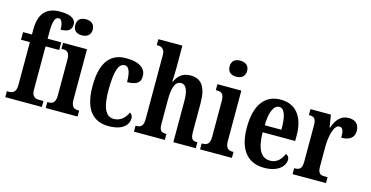

<svg xmlns="http://www.w3.org/2000/svg" viewBox="-78 -1143 2951 1526"><g transform="rotate(15 1397.5 -380.0)"><path d="M15 0H316V-49H277C252 -49 220 -57 220 -116V-473H332V-536H220V-593C220 -679 234 -716 264 -716C294 -716 301 -667 301 -632C372 -632 391 -662 391 -698C391 -734 366 -770 262 -770C141 -770 91 -700 91 -577V-536H18V-473H91V-116C91 -57 56 -49 34 -49H15Z M475 -632C515 -632 548 -652 548 -698C548 -745 515 -764 475 -764C434 -764 404 -745 404 -698C404 -652 434 -632 475 -632ZM348 0H610V-49H601C567 -49 544 -63 544 -122V-536H347V-487H360C393 -487 415 -473 415 -418V-121C415 -63 392 -49 357 -49H348Z M867 10C991 10 1028 -50 1028 -97C1028 -117 1018 -130 1004 -139C985 -93 947 -56 892 -56C822 -56 793 -129 793 -266C793 -440 823 -491 868 -491C907 -491 919 -434 919 -366C1009 -366 1028 -400 1028 -444C1028 -503 980 -548 864 -548C751 -548 662 -481 662 -265C662 -64 745 10 867 10Z M1074 0H1328V-49H1325C1289 -49 1269 -58 1269 -115V-313C1269 -400 1283 -470 1336 -470C1381 -470 1398 -420 1398 -335V0H1583V-49H1581C1544 -49 1527 -58 1527 -120V-354C1527 -489 1484 -548 1394 -548C1323 -548 1289 -507 1270 -464H1265C1266 -483 1269 -528 1269 -569V-760H1071V-711H1082C1103 -711 1138 -703 1138 -648V-119C1138 -58 1112 -49 1079 -49H1074Z M1745 -632C1785 -632 1818 -652 1818 -698C1818 -745 1785 -764 1745 -764C1704 -764 1674 -745 1674 -698C1674 -652 1704 -632 1745 -632ZM1618 0H1880V-49H1871C1837 -49 1814 -63 1814 -122V-536H1617V-487H1630C1663 -487 1685 -473 1685 -418V-121C1685 -63 1662 -49 1627 -49H1618Z M2146 10C2266 10 2315 -52 2315 -101C2315 -123 2302 -136 2286 -141C2267 -95 2234 -57 2178 -57C2104 -57 2065 -120 2063 -260H2331V-306C2331 -464 2257 -548 2137 -548C2007 -548 1932 -452 1932 -264C1932 -90 2004 10 2146 10ZM2202 -318H2065C2066 -428 2095 -489 2140 -489C2185 -489 2203 -422 2202 -318Z M2379 0H2654V-49H2628C2596 -49 2574 -57 2574 -116V-276C2574 -364 2597 -462 2640 -462C2671 -462 2678 -435 2678 -380C2744 -380 2783 -407 2783 -462C2783 -512 2757 -547 2697 -547C2632 -547 2596 -504 2571 -434H2567L2551 -536H2383V-487H2386C2422 -487 2443 -478 2443 -419V-121C2443 -58 2419 -49 2382 -49H2379Z"/></g></svg>

Font: Noto Serif Bengali ExtraCondensed
Style: Bold
Weight: 700
Width: 2
Designer: Juan Bruce, Universal Thirst, Indian Type Foundry and the Monotype Design Team.
Foundry: Monotype Imaging Inc.
Version: Version 2.003